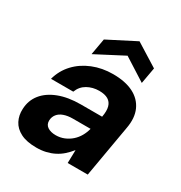

<svg xmlns="http://www.w3.org/2000/svg" viewBox="-172 -843 922 978"><g transform="rotate(30 289.5 -354.0)"><path d="M181 12Q124 12 88.5 -6Q53 -24 37 -55Q21 -86 23 -124Q25 -175 55 -212.5Q85 -250 139.5 -271Q194 -292 268 -292H393Q400 -329 393.5 -352.5Q387 -376 367.5 -387.5Q348 -399 315 -399Q277 -399 246 -381.5Q215 -364 202 -329H71Q86 -384 123.5 -424Q161 -464 215.5 -486Q270 -508 334 -508Q406 -508 453.5 -484Q501 -460 521.5 -414.5Q542 -369 530 -305L477 0H359L361 -76H360Q344 -56 325.5 -39.5Q307 -23 284.5 -11.5Q262 0 236.5 6Q211 12 181 12ZM235 -92Q261 -92 284 -101.5Q307 -111 325 -127Q343 -143 355 -164Q367 -185 373 -209H269Q239 -209 216.5 -201Q194 -193 182 -177.5Q170 -162 169 -142Q168 -117 186.5 -104.5Q205 -92 235 -92ZM187 -541 204 -637 366 -720 499 -637 482 -542 350 -626Z"/></g></svg>

Font: DM Sans 28pt
Style: Bold Italic
Weight: 700
Italic angle: -10°
Version: Version 4.004;gftools[0.9.30]